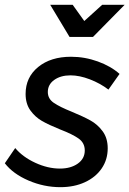

<svg xmlns="http://www.w3.org/2000/svg" viewBox="-31 -769 536 795"><path d="M-11 -93 32 -156Q63 -119 115 -95Q167 -71 217 -71Q262 -71 291 -91.5Q320 -112 320 -146Q320 -177 295 -195Q270 -213 218 -233Q171 -252 143 -268Q115 -284 95 -311.5Q75 -339 75 -380Q75 -449 127 -491.5Q179 -534 263 -534Q320 -534 374 -514.5Q428 -495 464 -463L418 -398Q384 -424 341 -440.5Q298 -457 261 -457Q220 -457 193.5 -438Q167 -419 167 -388Q167 -360 192 -343Q217 -326 267 -306Q313 -287 343 -270.5Q373 -254 394 -225.5Q415 -197 415 -155Q415 -108 390 -71.5Q365 -35 320.5 -14.5Q276 6 219 6Q151 6 87 -21.5Q23 -49 -11 -93ZM392 -749H485L354 -616H257L177 -749H270L318 -682Z"/></svg>

Font: Gontserrat
Style: Italic
Weight: 400
Italic angle: -11.3°
Designer: Julieta Ulanovsky
Foundry: Julieta Ulanovsky
Version: Version 6.001